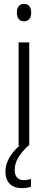

<svg xmlns="http://www.w3.org/2000/svg" viewBox="-20 -817 246 991"><path d="M104 -797C79 -797 67 -779 67 -752C67 -724 80 -707 104 -707C128 -707 141 -724 141 -752C141 -779 129 -797 104 -797ZM56 60C56 16 80 -22 127 -66H131V-598H76V-66H81C36 -26 8 20 8 68C8 124 39 154 94 154C113 154 129 151 140 146V107C132 109 118 113 103 113C72 113 56 94 56 60Z"/></svg>

Font: Noto Sans Malayalam UI Condensed Light
Style: Regular
Weight: 300
Width: 3
Designer: Jelle Bosma - Monotype Design Team
Foundry: Monotype Imaging Inc.
Version: Version 2.104